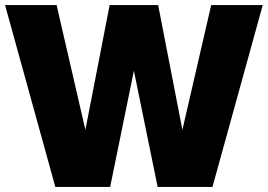

<svg xmlns="http://www.w3.org/2000/svg" viewBox="-20 -740 1060 760"><path d="M604 0H821L1020 -720H816L702 -226L606 -720H414L318 -226L204 -720H0L199 0H416L510 -460Z"/></svg>

Font: Aspekta 850
Style: Regular
Weight: 850
Designer: Ivo Dolenc
Version: Version 2.000